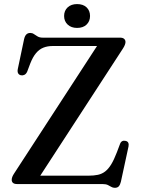

<svg xmlns="http://www.w3.org/2000/svg" viewBox="-20 -880 675 918"><path d="M567.5 -647.5 157.5 -17 100.5 -40H402Q428.5 -40 448.2 -44.2Q468 -48.5 483.2 -60.5Q498.5 -72.5 511.8 -94.2Q525 -116 538.5 -151L554 -192Q557.5 -201.5 564.2 -205Q571 -208.5 580 -206.5Q590 -204.5 593.2 -197.5Q596.5 -190.5 594.5 -180L558 -11Q554.5 3.5 548 10.8Q541.5 18 529 18Q519.5 18 512.2 13.5Q505 9 495.5 4.5Q486 0 470 0H62Q48.5 0 42.2 -5.5Q36 -11 36 -20Q36 -27 38.8 -34.2Q41.5 -41.5 47.5 -50.5L459.5 -684L473.5 -660H232Q207 -660 187.5 -652.2Q168 -644.5 152.5 -626.2Q137 -608 124.5 -576L110 -537.5Q105 -526.5 97.2 -522.5Q89.5 -518.5 81 -520Q71.5 -521.5 67 -529Q62.5 -536.5 65 -549.5L95 -692Q98.5 -708 105.8 -715.2Q113 -722.5 125 -722.5Q134.5 -722.5 142.2 -717Q150 -711.5 159.8 -705.8Q169.5 -700 184.5 -700H554Q567 -700 573.5 -694.2Q580 -688.5 580 -679Q580 -673.5 577 -665.5Q574 -657.5 567.5 -647.5ZM348.5 -746.5Q320.5 -746.5 303.5 -762.5Q286.5 -778.5 286.5 -803.5Q286.5 -829 303.5 -844.8Q320.5 -860.5 348.5 -860.5Q377.5 -860.5 394 -844.8Q410.5 -829 410.5 -803.5Q410.5 -778.5 394 -762.5Q377.5 -746.5 348.5 -746.5Z"/></svg>

Font: Fraunces 17pt
Style: Regular
Weight: 400
Version: Version 1.000;[b76b70a41]